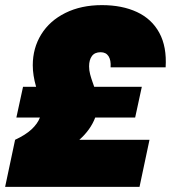

<svg xmlns="http://www.w3.org/2000/svg" viewBox="-24 -730 694 750"><path d="M132 -271H40L66 -391H117Q104 -436 104 -475Q104 -542 137 -595.5Q170 -649 231.5 -679.5Q293 -710 374 -710Q453 -710 511 -683Q569 -656 598.5 -601.5Q628 -547 623 -467H408Q410 -495 400 -510.5Q390 -526 369 -526Q346 -526 335 -511Q324 -496 324 -471Q324 -455 328 -440Q332 -425 337 -411Q342 -397 344 -391H530L504 -271H348Q330 -223 286 -184H560L521 0H-4L35 -184Q76 -203 99.5 -225Q123 -247 132 -271Z"/></svg>

Font: Azeret Mono Black
Style: Italic
Weight: 900
Italic angle: -12°
Designer: Martin Vácha
Foundry: Displaay
Version: Version 1.000; Glyphs 3.0.3, build 3074